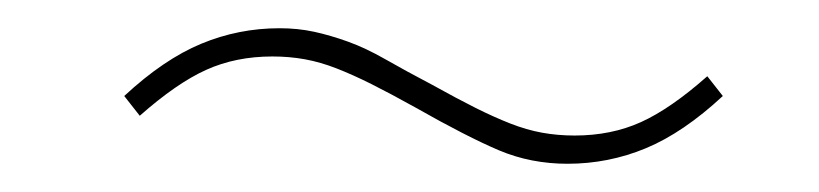

<svg xmlns="http://www.w3.org/2000/svg" viewBox="-20 -372 580 136"><path d="M382 -256Q356 -256 333.5 -265.5Q311 -275 274 -296Q256 -306 243 -312.5Q230 -319 218.5 -323.5Q207 -328 196 -330Q185 -332 173 -332Q147 -332 126 -322.5Q105 -313 79 -290L68 -304Q96 -330 122.5 -341Q149 -352 178 -352Q191 -352 202.5 -349.5Q214 -347 226.5 -342.5Q239 -338 253 -330Q267 -322 286 -312Q304 -302 317 -295.5Q330 -289 341.5 -284.5Q353 -280 364 -278Q375 -276 387 -276Q413 -276 434 -285.5Q455 -295 481 -318L492 -304Q464 -278 437.5 -267Q411 -256 382 -256Z"/></svg>

Font: IBM Plex Sans Cond Thin
Style: Italic
Weight: 100
Width: 3
Italic angle: -11°
Designer: Mike Abbink, Paul van der Laan, Pieter van Rosmalen
Foundry: Bold Monday
Version: Version 1.3